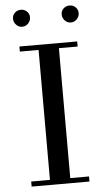

<svg xmlns="http://www.w3.org/2000/svg" viewBox="-59 -919 508 956"><g transform="rotate(-5 194.5 -441.0)"><path d="M52.5 -810.1Q40 -823.2 40 -840.8Q40 -858.4 52.5 -870.1Q64.9 -881.8 82.5 -881.8Q100.1 -881.8 112.5 -870.1Q125 -858.4 125 -840.8Q125 -823.2 112.5 -810.1Q100.1 -796.9 82.5 -796.9Q64.9 -796.9 52.5 -810.1ZM295.7 -810.1Q283.2 -823.2 283.2 -840.8Q283.2 -858.4 295.7 -870.1Q308.1 -881.8 325.7 -881.8Q343.3 -881.8 355.7 -870.1Q368.2 -858.4 368.2 -840.8Q368.2 -823.2 355.7 -810.1Q343.3 -796.9 325.7 -796.9Q308.1 -796.9 295.7 -810.1ZM59.6 0V-25.4H153.3V-674.8H59.6V-700.2H348.6V-674.8H254.9V-25.4H348.6V0Z"/></g></svg>

Font: Theano Didot
Style: Regular
Weight: 400
Designer: Alexey Kryukov
Version: Version 2.0